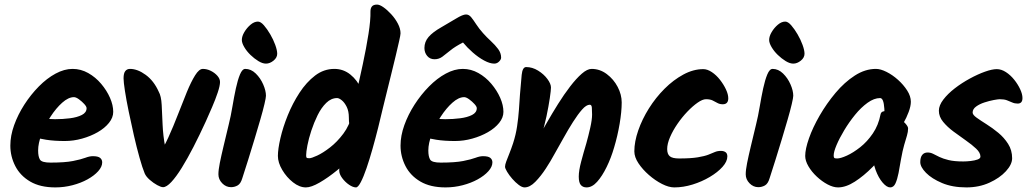

<svg xmlns="http://www.w3.org/2000/svg" viewBox="-20 -828 4483 836"><path d="M296 -528Q332 -528 364 -510Q396 -492 420.5 -463Q445 -434 459 -402Q473 -370 473 -341Q473 -316 454.5 -293Q436 -270 405.5 -252.5Q375 -235 337.5 -224.5Q300 -214 262 -214Q216 -214 181 -219.5Q146 -225 125 -232L136 -318Q150 -315 174.5 -312Q199 -309 220 -309Q253 -309 284.5 -313Q316 -317 336.5 -327.5Q357 -338 357 -357Q357 -364 347 -375Q337 -386 324 -395.5Q311 -405 302 -405Q278 -405 251 -381Q224 -357 200 -320Q176 -283 161 -243.5Q146 -204 146 -173Q146 -146 154 -133Q162 -120 200 -120Q263 -120 298 -127Q333 -134 351.5 -141Q370 -148 384 -148Q407 -148 416 -140.5Q425 -133 425 -121Q425 -102 407.5 -82.5Q390 -63 361 -47Q332 -31 295.5 -21.5Q259 -12 221 -12Q155 -12 111.5 -37.5Q68 -63 46.5 -105Q25 -147 25 -194Q25 -237 41.5 -283Q58 -329 86 -372.5Q114 -416 149 -451.5Q184 -487 222 -507.5Q260 -528 296 -528Z M734 -95 666 -147Q691 -181 713 -229.5Q735 -278 755 -330Q775 -382 793.5 -427Q812 -472 829.5 -500Q847 -528 863 -528Q881 -528 898 -519.5Q915 -511 926.5 -498Q938 -485 938 -471Q938 -455 928 -425Q918 -395 903.5 -361.5Q889 -328 876 -299Q849 -240 822.5 -188.5Q796 -137 771.5 -97.5Q747 -58 726 -35.5Q705 -13 690 -13Q681 -13 664.5 -22Q648 -31 632 -45Q616 -59 610 -73Q600 -97 587.5 -141.5Q575 -186 563 -238.5Q551 -291 540.5 -342Q530 -393 524 -432Q518 -471 518 -487Q518 -509 525.5 -518.5Q533 -528 546 -528Q579 -528 614.5 -502Q650 -476 671 -429Q682 -410 684 -371.5Q686 -333 688 -285Q690 -237 699.5 -187Q709 -137 734 -95Z M1048 -528Q1073 -528 1093.5 -508Q1114 -488 1126 -460.5Q1138 -433 1138 -411Q1138 -403 1131.5 -375Q1125 -347 1113.5 -307.5Q1102 -268 1088.5 -223Q1075 -178 1061 -133.5Q1047 -89 1035 -52Q1028 -28 1014.5 -20.5Q1001 -13 986 -13Q964 -13 947.5 -30Q931 -47 931 -69Q931 -88 937 -118Q943 -148 953 -190Q963 -232 976 -286Q985 -322 992 -364Q999 -406 1007 -443Q1015 -480 1025 -504Q1035 -528 1048 -528ZM1187 -594Q1187 -577 1171 -564Q1155 -551 1138 -551Q1123 -551 1105 -562Q1087 -573 1070.5 -589Q1054 -605 1043.5 -623Q1033 -641 1033 -654Q1033 -670 1044 -688.5Q1055 -707 1071 -720.5Q1087 -734 1103 -734Q1115 -734 1129 -718Q1143 -702 1156.5 -679Q1170 -656 1178.5 -632.5Q1187 -609 1187 -594Z M1593 -778Q1593 -792 1599.5 -800Q1606 -808 1622 -808Q1633 -808 1649.5 -796.5Q1666 -785 1683.5 -766Q1701 -747 1712.5 -725Q1724 -703 1724 -683Q1724 -676 1718 -649.5Q1712 -623 1703 -585Q1694 -547 1683.5 -505Q1673 -463 1663.5 -424Q1654 -385 1647 -357Q1638 -318 1626.5 -272Q1615 -226 1602 -180Q1589 -134 1576 -96Q1563 -58 1551 -35Q1539 -12 1530 -12Q1517 -12 1500 -23.5Q1483 -35 1470 -52.5Q1457 -70 1457 -86Q1457 -102 1467 -148.5Q1477 -195 1493 -260.5Q1509 -326 1526.5 -400.5Q1544 -475 1559.5 -547.5Q1575 -620 1584.5 -680.5Q1594 -741 1593 -778ZM1312 -12Q1284 -12 1256 -34Q1228 -56 1209 -88Q1190 -120 1190 -149Q1190 -179 1201 -226.5Q1212 -274 1233 -326Q1254 -378 1284 -424Q1314 -470 1352 -499Q1390 -528 1436 -528Q1475 -528 1505.5 -503.5Q1536 -479 1553 -440Q1570 -401 1570 -358Q1570 -331 1565 -305Q1560 -279 1551 -262.5Q1542 -246 1530 -246Q1514 -246 1506.5 -264.5Q1499 -283 1499 -316Q1499 -344 1489.5 -363Q1480 -382 1468 -391.5Q1456 -401 1448 -401Q1422 -401 1400.5 -380Q1379 -359 1363 -326.5Q1347 -294 1335.5 -259Q1324 -224 1318.5 -195Q1313 -166 1313 -152Q1313 -144 1315 -141.5Q1317 -139 1327 -139Q1336 -139 1361 -150.5Q1386 -162 1417 -186Q1448 -210 1475 -246Q1502 -282 1513 -330Q1517 -346 1543 -346Q1550 -346 1565 -336Q1580 -326 1593 -309.5Q1606 -293 1606 -273Q1606 -256 1583.5 -224.5Q1561 -193 1525 -156.5Q1489 -120 1448.5 -87Q1408 -54 1371.5 -33Q1335 -12 1312 -12Z M2083 -684Q2099 -666 2117.5 -649Q2136 -632 2149 -614.5Q2162 -597 2162 -577Q2162 -569 2153 -560Q2144 -551 2132 -551Q2113 -551 2088 -564.5Q2063 -578 2038.5 -599.5Q2014 -621 1996 -643Q1961 -625 1941 -608.5Q1921 -592 1906 -581Q1891 -570 1872 -570Q1852 -570 1840 -584.5Q1828 -599 1828 -619Q1828 -646 1846 -667Q1864 -688 1901 -709Q1936 -729 1965.5 -747Q1995 -765 2009 -765Q2022 -765 2032 -752.5Q2042 -740 2054 -721.5Q2066 -703 2083 -684ZM1995 -528Q2031 -528 2063 -510Q2095 -492 2119.5 -463Q2144 -434 2158 -402Q2172 -370 2172 -341Q2172 -316 2153.5 -293Q2135 -270 2104.5 -252.5Q2074 -235 2036.5 -224.5Q1999 -214 1961 -214Q1915 -214 1880 -219.5Q1845 -225 1824 -232L1835 -318Q1849 -315 1873.5 -312Q1898 -309 1919 -309Q1952 -309 1983.5 -313Q2015 -317 2035.5 -327.5Q2056 -338 2056 -357Q2056 -364 2046 -375Q2036 -386 2023 -395.5Q2010 -405 2001 -405Q1977 -405 1950 -381Q1923 -357 1899 -320Q1875 -283 1860 -243.5Q1845 -204 1845 -173Q1845 -146 1853 -133Q1861 -120 1899 -120Q1962 -120 1997 -127Q2032 -134 2050.5 -141Q2069 -148 2083 -148Q2106 -148 2115 -140.5Q2124 -133 2124 -121Q2124 -102 2106.5 -82.5Q2089 -63 2060 -47Q2031 -31 1994.5 -21.5Q1958 -12 1920 -12Q1854 -12 1810.5 -37.5Q1767 -63 1745.5 -105Q1724 -147 1724 -194Q1724 -237 1740.5 -283Q1757 -329 1785 -372.5Q1813 -416 1848 -451.5Q1883 -487 1921 -507.5Q1959 -528 1995 -528Z M2379 -447Q2379 -435 2374 -401Q2369 -367 2359.5 -321.5Q2350 -276 2335 -229Q2320 -182 2300 -144L2283 -158Q2296 -180 2316 -215Q2336 -250 2360 -292Q2384 -334 2410 -375.5Q2436 -417 2462.5 -451.5Q2489 -486 2513 -507Q2537 -528 2556 -528Q2592 -528 2622 -505.5Q2652 -483 2669.5 -449.5Q2687 -416 2687 -382Q2687 -342 2678 -289Q2669 -236 2654 -186Q2641 -141 2621.5 -101Q2602 -61 2580 -36.5Q2558 -12 2534 -12Q2518 -12 2509 -22.5Q2500 -33 2500 -59Q2500 -85 2510.5 -124.5Q2521 -164 2533 -204Q2542 -236 2550 -271.5Q2558 -307 2558 -329Q2558 -347 2557 -359.5Q2556 -372 2548 -372Q2533 -372 2514.5 -351Q2496 -330 2475 -297Q2454 -264 2433 -226Q2412 -188 2393 -155Q2378 -127 2356.5 -94Q2335 -61 2311 -36.5Q2287 -12 2264 -12Q2253 -12 2238.5 -23Q2224 -34 2210.5 -49.5Q2197 -65 2188 -80Q2179 -95 2179 -102Q2179 -111 2184.5 -125.5Q2190 -140 2198 -160Q2206 -180 2214 -204Q2226 -241 2231.5 -278Q2237 -315 2239.5 -350Q2242 -385 2244 -416Q2248 -468 2251.5 -502Q2255 -536 2271 -536Q2298 -536 2323 -520.5Q2348 -505 2363.5 -484Q2379 -463 2379 -447Z M3042 -527Q3060 -527 3079.5 -514Q3099 -501 3115 -480.5Q3131 -460 3141 -438.5Q3151 -417 3151 -400Q3151 -374 3127 -374Q3114 -374 3104 -379.5Q3094 -385 3083 -390.5Q3072 -396 3054 -396Q3039 -396 3017.5 -381Q2996 -366 2973 -342Q2950 -318 2930 -289Q2910 -260 2897.5 -231Q2885 -202 2885 -179Q2885 -157 2896.5 -147.5Q2908 -138 2937 -138Q2988 -138 3018 -143Q3048 -148 3064.5 -154.5Q3081 -161 3092.5 -166Q3104 -171 3119 -171Q3131 -171 3139 -165.5Q3147 -160 3147 -147Q3147 -125 3126 -101.5Q3105 -78 3070.5 -57.5Q3036 -37 2995.5 -24.5Q2955 -12 2916 -12Q2892 -12 2862.5 -27Q2833 -42 2805.5 -66Q2778 -90 2760 -117Q2742 -144 2742 -169Q2742 -211 2759 -260Q2776 -309 2805.5 -356Q2835 -403 2873.5 -441.5Q2912 -480 2955.5 -503.5Q2999 -527 3042 -527Z M3344 -528Q3369 -528 3389.5 -508Q3410 -488 3422 -460.5Q3434 -433 3434 -411Q3434 -403 3427.5 -375Q3421 -347 3409.5 -307.5Q3398 -268 3384.5 -223Q3371 -178 3357 -133.5Q3343 -89 3331 -52Q3324 -28 3310.5 -20.5Q3297 -13 3282 -13Q3260 -13 3243.5 -30Q3227 -47 3227 -69Q3227 -88 3233 -118Q3239 -148 3249 -190Q3259 -232 3272 -286Q3281 -322 3288 -364Q3295 -406 3303 -443Q3311 -480 3321 -504Q3331 -528 3344 -528ZM3483 -594Q3483 -577 3467 -564Q3451 -551 3434 -551Q3419 -551 3401 -562Q3383 -573 3366.5 -589Q3350 -605 3339.5 -623Q3329 -641 3329 -654Q3329 -670 3340 -688.5Q3351 -707 3367 -720.5Q3383 -734 3399 -734Q3411 -734 3425 -718Q3439 -702 3452.5 -679Q3466 -656 3474.5 -632.5Q3483 -609 3483 -594Z M3946 -385Q3946 -366 3936.5 -340.5Q3927 -315 3913.5 -291.5Q3900 -268 3886 -252.5Q3872 -237 3863 -237Q3847 -237 3839.5 -254.5Q3832 -272 3832 -301Q3832 -333 3830.5 -355.5Q3829 -378 3824.5 -389.5Q3820 -401 3812 -401Q3786 -401 3757.5 -380.5Q3729 -360 3703 -328Q3677 -296 3656 -261Q3635 -226 3622.5 -196.5Q3610 -167 3610 -151Q3610 -143 3612.5 -140.5Q3615 -138 3625 -138Q3640 -138 3667.5 -150.5Q3695 -163 3725.5 -187Q3756 -211 3780.5 -247Q3805 -283 3814 -330Q3816 -339 3823 -342Q3830 -345 3843 -345Q3849 -345 3863.5 -336.5Q3878 -328 3894.5 -315.5Q3911 -303 3922.5 -290Q3934 -277 3934 -269Q3934 -254 3929 -237.5Q3924 -221 3917 -197Q3910 -173 3903 -134Q3898 -103 3892.5 -75Q3887 -47 3879 -29.5Q3871 -12 3856 -12Q3841 -12 3823 -33Q3805 -54 3792.5 -88Q3780 -122 3780 -162Q3780 -200 3789 -239Q3798 -278 3820 -312L3905 -260Q3884 -225 3851 -182.5Q3818 -140 3779.5 -101Q3741 -62 3702 -37Q3663 -12 3629 -12Q3608 -12 3583.5 -25Q3559 -38 3536.5 -59Q3514 -80 3500 -104Q3486 -128 3486 -149Q3486 -179 3502.5 -226Q3519 -273 3549 -325Q3579 -377 3618 -423.5Q3657 -470 3702 -499Q3747 -528 3794 -528Q3814 -528 3840 -515Q3866 -502 3890 -480.5Q3914 -459 3930 -434Q3946 -409 3946 -385Z M4432 -401Q4432 -377 4411 -377Q4398 -377 4387 -382Q4376 -387 4364 -391.5Q4352 -396 4333 -396Q4326 -396 4307 -392.5Q4288 -389 4266.5 -382Q4245 -375 4230 -364Q4215 -353 4215 -338Q4215 -328 4232.5 -315.5Q4250 -303 4275.5 -287Q4301 -271 4326.5 -250Q4352 -229 4369.5 -201.5Q4387 -174 4387 -139Q4387 -112 4360 -82.5Q4333 -53 4288 -32.5Q4243 -12 4188 -12Q4127 -12 4082 -31Q4037 -50 4012 -75.5Q3987 -101 3987 -122Q3987 -143 3995.5 -153.5Q4004 -164 4019 -164Q4032 -164 4043.5 -158Q4055 -152 4070.5 -144.5Q4086 -137 4110.5 -131Q4135 -125 4174 -125Q4189 -125 4206.5 -127Q4224 -129 4236.5 -133.5Q4249 -138 4249 -146Q4249 -163 4230.5 -180.5Q4212 -198 4185.5 -216.5Q4159 -235 4132 -255Q4105 -275 4086.5 -297.5Q4068 -320 4068 -346Q4068 -369 4087.5 -394.5Q4107 -420 4137.5 -443.5Q4168 -467 4203 -486Q4238 -505 4269 -516Q4300 -527 4320 -527Q4340 -527 4360 -514Q4380 -501 4396 -481Q4412 -461 4422 -439.5Q4432 -418 4432 -401Z"/></svg>

Font: Kalam Variable Light
Style: Regular
Weight: 300
Designer: Lipi Raval, Jonny Pinhorn
Foundry: Indian Type Foundry
Version: Version 3.000